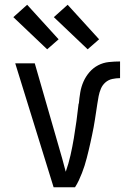

<svg xmlns="http://www.w3.org/2000/svg" viewBox="-20 -786 540 806"><path d="M205 0 44 -520H126L226 -173Q234 -146 241.5 -119Q249 -92 256 -65Q268 -99 276 -134.5Q284 -170 290 -206Q296 -242 301 -278Q306 -314 310 -351H311Q313 -375 317 -398.5Q321 -422 330.5 -443.5Q340 -465 355.5 -483Q371 -501 392 -512Q413 -523 437 -525.5Q461 -528 484 -528V-458Q468 -458 451.5 -454.5Q435 -451 422.5 -440Q410 -429 403.5 -413.5Q397 -398 394 -382Q391 -366 388.5 -349.5Q386 -333 383.5 -316.5Q381 -300 378.5 -284Q376 -268 373 -251.5Q370 -235 366.5 -219Q363 -203 359.5 -186.5Q356 -170 352 -154Q348 -138 344 -122Q340 -106 335 -90.5Q330 -75 324 -59.5Q318 -44 311 -29Q304 -14 295 0ZM348 -579 206 -714 264 -766 396 -621ZM178 -579 36 -714 94 -766 226 -621Z"/></svg>

Font: Iosevka SS18
Style: Regular
Weight: 400
Monospace: yes
Designer: Belleve Invis
Foundry: Belleve Invis
Version: Version 25.1.1; ttfautohint (v1.8.4)